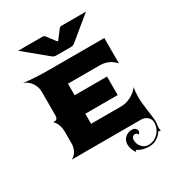

<svg xmlns="http://www.w3.org/2000/svg" viewBox="-192 -783 970 1053"><g transform="rotate(-30 293.0 -256.5)"><path d="M83 -664.1H238.3Q247.6 -664.1 254.9 -654.3L294.9 -601.6H300.8L340.8 -654.3Q348.1 -664.1 357.4 -664.1H512.7L370.1 -546.9Q358.4 -537.1 346.7 -537.1H249Q237.3 -537.1 225.6 -546.9ZM17.6 -498Q80.6 -488.3 187.5 -488.3H527.3V-328.1Q506.3 -350.6 482.8 -360.8Q459.2 -371.1 429.7 -371.1H229.5V-297.9H434.6V-180.7H229.5V-117.2H419.9Q450.9 -117.2 481.7 -132.8Q512.5 -148.4 532.2 -174.8Q526.4 -147 526.4 -115.2Q526.4 -80.6 534.7 -24.7Q543 31.2 543 48.1Q543 57.9 541 68.1Q539.3 76.7 539.3 87.4Q539.3 99.6 541.7 108.2Q535.2 103.5 529.5 103.5Q527.6 103.5 526.9 104.5Q513.4 125.7 491.9 138.2Q470.5 150.6 445.3 150.6Q401.1 150.6 372.3 130.4Q366.5 134 366.5 140.4Q345.2 114.3 345.2 80.1Q345.2 55.7 363 39.1Q380.9 22.5 407.7 22.5Q419.4 22.5 427.7 29.9Q436 37.4 436 47.9Q436 54.2 432.6 58.8Q429.2 63.5 424.3 63.5Q424.3 58.6 419.7 55.2Q415 51.8 408.7 51.8Q399.9 51.8 393.6 59.1Q387.2 66.4 387.2 77.1Q387.2 103.5 404.3 122.2Q421.4 140.9 445.3 140.9Q481.7 140.9 507.4 113.8Q533.2 86.7 533.2 48.1Q533.2 28.3 517.1 14.2Q501 0 478.5 0H39.1Q61.3 -10.5 72.1 -32.5Q83 -54.4 83 -78.1V-152.3Q83 -176.3 74.7 -197.3Q66.4 -218.3 53.5 -228.5Q62.7 -228.5 67.3 -229.2Q71.8 -230 76 -233.4Q80.3 -236.8 81.7 -243.9Q83 -251 83 -263.7V-405.3Q83 -436 64.8 -461.9Q46.6 -487.8 17.6 -498Z"/></g></svg>

Font: Agreloy
Style: Medium
Weight: 400
Designer: gluk
Foundry: gluk
Version: Version 0.27